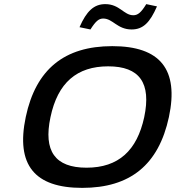

<svg xmlns="http://www.w3.org/2000/svg" viewBox="-20 -903 853 932"><path d="M379 9C148 9 56 -102 105 -335C154 -567 293 -679 525 -679C758 -679 849 -566 800 -335C750 -103 612 9 379 9ZM225 -334C190 -170 247 -89 400 -89C556 -89 645 -173 680 -334C715 -500 658 -581 505 -581C354 -581 260 -502 225 -334ZM366 -771 419 -760C445 -801 460 -813 481 -813C528 -813 549 -760 619 -760C675 -760 708 -794 742 -872L690 -883C665 -842 649 -829 627 -829C581 -829 561 -883 491 -883C436 -883 400 -849 366 -771Z"/></svg>

Font: LT Wave Medium
Style: Italic
Weight: 500
Designer: Daniel Lyons
Version: Version 2.5 (Glyphs App)